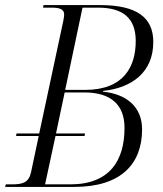

<svg xmlns="http://www.w3.org/2000/svg" viewBox="-37 -734 640 754"><path d="M-17 0H255C438 0 521 -90 521 -226C521 -315 459 -365 367 -374L368 -377C482 -389 565 -451 565 -569C565 -665 501 -714 356 -714H134L132 -704H165C195 -704 215 -699 215 -677C215 -671 213 -661 212 -654L117 -210H28L26 -200H115L85 -58C76 -16 51 -10 9 -10H-14ZM297 -381H219L287 -704H348C447 -704 496 -662 496 -573C496 -473 450 -381 297 -381ZM239 -10H140L181 -200H295L297 -210H183L217 -371H294C398 -371 452 -323 452 -232C452 -105 395 -10 239 -10Z"/></svg>

Font: Noto Serif Display SemiCondensed Light
Style: Italic
Weight: 300
Width: 4
Italic angle: -12°
Designer: Monotype Design Team
Foundry: Monotype Imaging Inc.
Version: Version 2.009